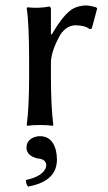

<svg xmlns="http://www.w3.org/2000/svg" viewBox="-20 -459 395 705"><path d="M127 41Q171.4 41 185.1 92.3Q189 108.9 189 127Q189 197.8 106.4 220.7Q94.7 224.1 83 226.1Q75.2 217.3 75.2 202.1Q134.3 189 147.5 158.7Q149.4 153.3 149.9 148.9Q149.9 127.4 124 123.5Q121.1 123 119.1 123Q78.6 113.8 77.1 84Q77.1 54.7 107.9 43.9Q117.2 41 127 41ZM167 -334 169.9 -332Q215.3 -410.6 251 -428.7Q271.5 -438.5 296.9 -439Q311 -438.5 333 -432.1L336.9 -428.2L316.9 -354L309.1 -352.1Q293 -365.7 256.8 -366.2Q223.6 -365.2 201.2 -331.1Q168.9 -273.4 167 -231.9V-180.2Q167 -67.9 175.8 0L173.8 2.9Q155.8 0 127 0Q98.1 0 80.1 2.9L78.1 0Q86.9 -63 86.9 -180.2V-234.9Q86.9 -373 78.1 -429.2L80.1 -432.1Q124 -427.7 161.1 -435.1Q167 -433.1 167 -424.8Z"/></svg>

Font: Linux Biolinum Capitals O
Style: Small Caps
Weight: 400
Designer: Philipp H. Poll
Foundry: Philipp H. Poll
Version: Version 1.0.4